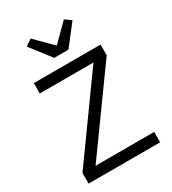

<svg xmlns="http://www.w3.org/2000/svg" viewBox="-223 -1057 1046 1171"><g transform="rotate(-30 300.0 -471.5)"><path d="M552 0H48V-75L443 -625H65V-698H535V-623L139 -73H552ZM250 -769 139 -912 184 -943 301 -826 418 -943 461 -912 350 -769Z"/></g></svg>

Font: Lilex Nerd Font
Style: Regular
Weight: 400
Designer: Mike Abbink, Paul van der Laan, Pieter van Rosmalen, Mikhael Khrustik
Foundry: Mikhael Khrustik
Version: Version 2.400; ttfautohint (v1.8.4.7-5d5b);Nerd Fonts 3.3.0